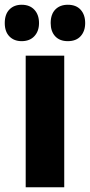

<svg xmlns="http://www.w3.org/2000/svg" viewBox="-57 -787 378 807"><path d="M213 0H51V-553H213ZM-37 -690Q-37 -727 -17.5 -747Q2 -767 34 -767Q68 -767 87.5 -746Q107 -725 107 -690Q107 -656 87.5 -635Q68 -614 34 -614Q2 -614 -17.5 -634Q-37 -654 -37 -690ZM156 -690Q156 -727 175.5 -747Q195 -767 228 -767Q263 -767 282 -746Q301 -725 301 -690Q301 -656 282 -635Q263 -614 228 -614Q194 -614 175 -634.5Q156 -655 156 -690Z"/></svg>

Font: Noto Sans Sinhala ExtraCondensed Black
Style: Regular
Weight: 900
Width: 2
Designer: Jelle Bosma - Monotype Design Team
Foundry: Monotype Imaging Inc.
Version: Version 2.006; ttfautohint (v1.8.4.7-5d5b)